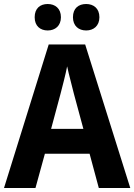

<svg xmlns="http://www.w3.org/2000/svg" viewBox="-20 -938 670 958"><path d="M153 -852C153 -808 181 -786 218 -786C255 -786 284 -809 284 -852C284 -896 255 -918 218 -918C181 -918 153 -897 153 -852ZM344 -852C344 -809 372 -786 410 -786C447 -786 476 -809 476 -852C476 -896 447 -918 410 -918C372 -918 344 -897 344 -852ZM473 0H630L405 -716H223L0 0H157L204 -171H427ZM349 -469 396 -295H235L282 -470C290 -501 308 -569 315 -607C323 -568 340 -507 349 -469Z"/></svg>

Font: Noto Sans Myanmar SemiCondensed
Style: Bold
Weight: 700
Width: 4
Designer: Monotype Design Team
Foundry: Monotype Imaging Inc.
Version: Version 2.107